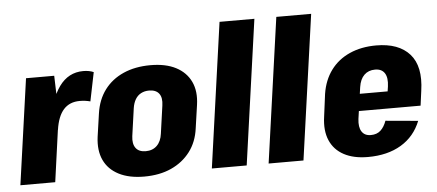

<svg xmlns="http://www.w3.org/2000/svg" viewBox="-50 -853 2226 977"><g transform="rotate(-5 1062.5 -364.5)"><path d="M94 -540H238L244 -346L196 0H18ZM199 -295Q217 -421 264 -486Q311 -551 387 -551Q402 -551 415.5 -548.5Q429 -546 440 -541L410 -394Q384 -401 356 -401Q304 -401 273.5 -367Q243 -333 233 -264Z M650 11Q573 11 520.5 -16Q468 -43 445 -92.5Q422 -142 431 -211L448 -329Q458 -399 495 -448.5Q532 -498 592 -524.5Q652 -551 730 -551Q808 -551 860 -524Q912 -497 935.5 -447.5Q959 -398 949 -329L932 -211Q923 -142 885.5 -92.5Q848 -43 788.5 -16Q729 11 650 11ZM669 -117Q704 -117 726 -138.5Q748 -160 753 -199L773 -341Q779 -381 763 -402Q747 -423 712 -423Q689 -423 671 -413.5Q653 -404 642 -385.5Q631 -367 627 -341L607 -199Q602 -160 618 -138.5Q634 -117 669 -117Z M1278 -740 1174 0H996L1100 -740Z M1568 -740 1464 0H1286L1390 -740Z M1793 11Q1720 11 1670.5 -15.5Q1621 -42 1599.5 -92Q1578 -142 1588 -212L1603 -328Q1614 -398 1651 -448Q1688 -498 1747.5 -524.5Q1807 -551 1883 -551Q1998 -551 2054 -488Q2110 -425 2092 -301L2082 -226H1736L1748 -313H1954L1916 -278L1925 -338Q1931 -382 1916 -405.5Q1901 -429 1867 -429Q1833 -429 1811.5 -408Q1790 -387 1784 -347L1761 -186Q1756 -145 1770.5 -122Q1785 -99 1817 -99Q1848 -99 1867 -116.5Q1886 -134 1897 -165L2063 -150Q2032 -72 1962.5 -30.5Q1893 11 1793 11Z"/></g></svg>

Font: Pathway Extreme Condensed ExtraBold
Style: Italic
Weight: 800
Width: 3
Italic angle: -8°
Version: Version 1.001;gftools[0.9.26]